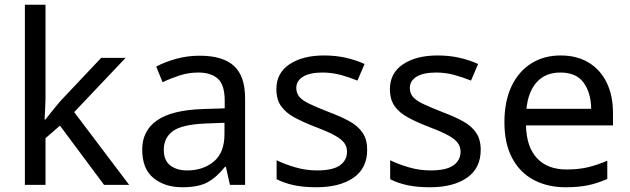

<svg xmlns="http://www.w3.org/2000/svg" viewBox="-20 -780 2657 810"><path d="M172 -363Q172 -347 170.5 -321Q169 -295 168 -276H172Q178 -284 190 -299Q202 -314 214.5 -329.5Q227 -345 236 -355L407 -536H510L293 -307L525 0H419L233 -250L172 -197V0H85V-760H172Z M822 -545Q920 -545 967 -502Q1014 -459 1014 -365V0H950L933 -76H929Q894 -32 855.5 -11Q817 10 749 10Q676 10 628 -28.5Q580 -67 580 -149Q580 -229 643 -272.5Q706 -316 837 -320L928 -323V-355Q928 -422 899 -448Q870 -474 817 -474Q775 -474 737 -461.5Q699 -449 666 -433L639 -499Q674 -518 722 -531.5Q770 -545 822 -545ZM848 -259Q748 -255 709.5 -227Q671 -199 671 -148Q671 -103 698.5 -82Q726 -61 769 -61Q837 -61 882 -98.5Q927 -136 927 -214V-262Z M1529 -148Q1529 -70 1471 -30Q1413 10 1315 10Q1259 10 1218.5 1Q1178 -8 1147 -24V-104Q1179 -88 1224.5 -74.5Q1270 -61 1317 -61Q1384 -61 1414 -82.5Q1444 -104 1444 -140Q1444 -160 1433 -176Q1422 -192 1393.5 -208Q1365 -224 1312 -244Q1260 -264 1223 -284Q1186 -304 1166 -332Q1146 -360 1146 -404Q1146 -472 1201.5 -509Q1257 -546 1347 -546Q1396 -546 1438.5 -536.5Q1481 -527 1518 -510L1488 -440Q1454 -454 1417 -464Q1380 -474 1341 -474Q1287 -474 1258.5 -456.5Q1230 -439 1230 -409Q1230 -387 1243 -371.5Q1256 -356 1286.5 -341.5Q1317 -327 1368 -307Q1419 -288 1455 -268Q1491 -248 1510 -219.5Q1529 -191 1529 -148Z M2008 -148Q2008 -70 1950 -30Q1892 10 1794 10Q1738 10 1697.5 1Q1657 -8 1626 -24V-104Q1658 -88 1703.5 -74.5Q1749 -61 1796 -61Q1863 -61 1893 -82.5Q1923 -104 1923 -140Q1923 -160 1912 -176Q1901 -192 1872.5 -208Q1844 -224 1791 -244Q1739 -264 1702 -284Q1665 -304 1645 -332Q1625 -360 1625 -404Q1625 -472 1680.5 -509Q1736 -546 1826 -546Q1875 -546 1917.5 -536.5Q1960 -527 1997 -510L1967 -440Q1933 -454 1896 -464Q1859 -474 1820 -474Q1766 -474 1737.5 -456.5Q1709 -439 1709 -409Q1709 -387 1722 -371.5Q1735 -356 1765.5 -341.5Q1796 -327 1847 -307Q1898 -288 1934 -268Q1970 -248 1989 -219.5Q2008 -191 2008 -148Z M2345 -546Q2414 -546 2463.5 -516Q2513 -486 2539.5 -431.5Q2566 -377 2566 -304V-251H2199Q2201 -160 2245.5 -112.5Q2290 -65 2370 -65Q2421 -65 2460.5 -74.5Q2500 -84 2542 -102V-25Q2501 -7 2461 1.5Q2421 10 2366 10Q2290 10 2231.5 -21Q2173 -52 2140.5 -113.5Q2108 -175 2108 -264Q2108 -352 2137.5 -415Q2167 -478 2220.5 -512Q2274 -546 2345 -546ZM2344 -474Q2281 -474 2244.5 -433.5Q2208 -393 2201 -321H2474Q2473 -389 2442 -431.5Q2411 -474 2344 -474Z"/></svg>

Font: Noto Sans Coptic
Style: Regular
Weight: 400
Designer: Monotype Design Team, Denis Moyogo Jacquerye
Foundry: Monotype Imaging Inc.
Version: Version 2.002; ttfautohint (v1.8.4.7-5d5b)